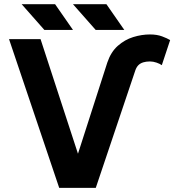

<svg xmlns="http://www.w3.org/2000/svg" viewBox="-20 -913 849 933"><path d="M637.9 -571.9Q643.3 -587 652.5 -596.3Q661.8 -605.6 676 -610Q690.1 -614.4 708.7 -614.4Q724.3 -614.4 740.7 -608.7Q757 -603.1 766.3 -596.3L806.8 -718.3Q792 -727.1 767.2 -736.4Q742.4 -745.6 708.7 -745.6Q668.7 -745.6 627.4 -732.9Q586.1 -720.1 552.5 -690.3Q518.8 -660.5 501.4 -608.9L358.9 -166L177.1 -722.7H23.9L267.7 0H445.4ZM195.5 -767.6 85.2 -892.6H247.7L334.6 -767.6ZM444.9 -767.6 334.6 -892.6H497.1L584 -767.6Z"/></svg>

Font: Giphurs SC
Style: Regular
Weight: 400
Version: Version 0.920